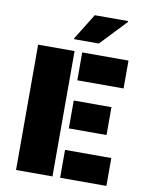

<svg xmlns="http://www.w3.org/2000/svg" viewBox="-96 -968 809 1038"><g transform="rotate(10 308.0 -449.0)"><path d="M65 -688H265V0H65ZM307 -688H561V-535H307ZM307 -424H514V-271H307ZM307 -153H561V0H307ZM251 -756 339 -898H522V-893L387 -751H251Z"/></g></svg>

Font: Saira Stencil
Style: Regular
Weight: 400
Designer: Hector Gatti with collaboration of the Omnibus-Type team
Foundry: Omnibus-Type
Version: Version 1.003